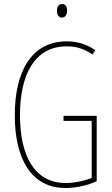

<svg xmlns="http://www.w3.org/2000/svg" viewBox="-20 -931 560 961"><path d="M291 -911C271 -911 265 -893 265 -877C265 -859 273 -843 290 -843C306 -843 316 -857 316 -878C316 -894 310 -911 291 -911ZM298 -351V-326H439V-40C402 -26 354 -15 309 -15C149 -15 80 -157 80 -354C80 -556 152 -699 314 -699C355 -699 398 -690 443 -658L457 -680C408 -713 362 -724 314 -724C138 -724 54 -574 54 -354C54 -143 132 10 308 10C355 10 415 -1 464 -24V-351Z"/></svg>

Font: Noto Sans Kannada ExtraCondensed Thin
Style: Regular
Weight: 100
Width: 2
Designer: Jelle Bosma - Monotype Design Team
Foundry: Monotype Imaging Inc.
Version: Version 2.005